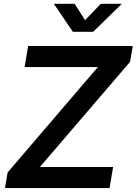

<svg xmlns="http://www.w3.org/2000/svg" viewBox="-20 -963 700 983"><path d="M5.4 0 19 -80.1 481 -619.6H106L124 -727.5H659.7L646 -646.5L184.1 -107.9H559.1L541 0ZM362.3 -943.4 415.5 -859.9 496.1 -943.4H602.1V-941.9L457 -800.3H353L256.8 -941.9V-943.4Z"/></svg>

Font: Inter 28pt SemiBold
Style: Italic
Weight: 600
Italic angle: -9.3988°
Designer: Rasmus Andersson
Foundry: rsms
Version: Version 4.001;git-66647c0bb